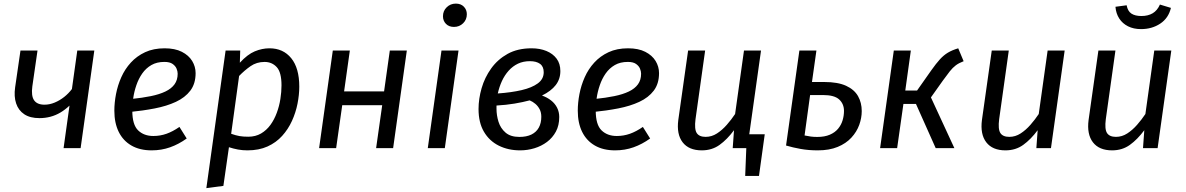

<svg xmlns="http://www.w3.org/2000/svg" viewBox="-20 -800 6403 1037"><path d="M397.4 -527.1H489.4L415.4 0H323.4L355.4 -229.7Q332.4 -207.8 306.5 -192.3Q280.5 -176.9 252 -169.4Q223.6 -162 193.6 -162Q142.6 -161.9 111.1 -182.9Q79.6 -203.9 67.1 -241.5Q54.6 -279 61.7 -328.2L90.6 -527.1H182.6L154.6 -333.3Q147.7 -282.4 164.1 -258.5Q180.5 -234.6 220.3 -234.6Q248.1 -234.6 275.5 -246.1Q302.8 -257.5 326.7 -276.4Q350.5 -295.3 368.4 -319.1Z M869.1 -539.1Q925.2 -539.1 962.3 -520.1Q999.4 -501.1 1018 -470.6Q1036.5 -440 1036.5 -405Q1036.5 -348 1008 -310.4Q979.5 -272.9 929.9 -249.9Q880.4 -226.9 815.9 -214.4Q751.4 -201.9 680.5 -195L689.6 -265.4Q748.5 -271.3 794.8 -280.8Q841.2 -290.3 873.5 -305.8Q905.8 -321.3 922.7 -344.7Q939.6 -368.1 939.6 -401.9Q939.6 -414.9 933.6 -429.3Q927.6 -443.8 912.2 -454.7Q896.8 -465.6 867.9 -465.6Q827 -465.6 797.7 -448.7Q768.3 -431.7 748.3 -403.2Q728.4 -374.7 716.5 -339.8Q704.5 -304.9 699.5 -269.4Q694.6 -234 694.6 -202.1Q694.6 -126.3 726 -95.9Q757.4 -65.5 808.2 -65.5Q845.2 -65.5 879.2 -77.5Q913.1 -89.5 949.2 -114.5L988.4 -52Q945.4 -21 898.8 -4.5Q852.2 12.1 799.1 12.1Q734.9 12.1 689.8 -14Q644.7 -40 621.1 -88Q597.6 -136.1 597.6 -202.1Q597.6 -245.1 606.6 -292.1Q615.6 -339.1 635.2 -383.1Q654.7 -427.1 686.8 -462.1Q718.8 -497.1 763.9 -518.1Q809 -539.1 869.1 -539.1Z M1186.5 204 1094.5 216.1 1198.5 -527.1H1277.4L1275.4 -461.2Q1316.4 -506.1 1355.9 -522.6Q1395.4 -539.1 1435.4 -539.1Q1509.5 -539.1 1553 -485.6Q1596.4 -432.1 1596.4 -332.1Q1596.4 -288.1 1586.9 -240.1Q1577.4 -192.1 1556.9 -147Q1536.4 -102 1503.9 -66Q1471.4 -30 1424.9 -8.9Q1378.4 12.1 1316.4 12.1Q1289.3 12.1 1265.3 7.6Q1241.3 3.1 1216.5 -4.9ZM1321.1 -61.6Q1360 -61.6 1389.9 -79Q1419.7 -96.5 1440.7 -125.5Q1461.6 -154.4 1475 -190.8Q1488.5 -227.2 1494.4 -265.7Q1500.4 -304.1 1500.4 -339Q1500.4 -409.8 1474.5 -437.6Q1448.7 -465.5 1408.9 -465.5Q1366.1 -465.5 1333.2 -442.6Q1300.3 -419.7 1271.4 -389.7L1228.5 -77.5Q1253.4 -68.6 1273.3 -65.1Q1293.3 -61.6 1321.1 -61.6Z M2103.3 0H2011.4L2044.3 -231.7H1828.4L1795.5 0H1703.5L1777.5 -527.1H1869.5L1838.5 -306.3H2054.4L2085.4 -527.1H2177.3Z M2364.5 -527.1H2456.5L2382.5 0H2290.5ZM2431.9 -654.6Q2404.7 -654.6 2388.6 -671.2Q2372.5 -687.8 2372.5 -712Q2372.5 -741.2 2392.7 -760.8Q2412.8 -780.5 2442.1 -780.5Q2469.2 -780.5 2485.3 -763.9Q2501.4 -747.3 2501.4 -723.1Q2501.4 -693.9 2481.3 -674.3Q2461.1 -654.6 2431.9 -654.6Z M2851 -539.1Q2896.1 -539.1 2931.2 -524.6Q2966.3 -510.1 2986.4 -483.1Q3006.5 -456.1 3006.5 -416Q3006.5 -373 2981.5 -340.5Q2956.4 -308 2907.3 -284Q2935.4 -274 2956.4 -257.5Q2977.4 -241.1 2989 -218.1Q3000.5 -195.1 3000.5 -168Q3000.5 -122.9 2982.5 -89.4Q2964.4 -55.9 2934.4 -33.4Q2904.3 -10.9 2866.7 0.6Q2829.1 12.1 2789 12.1Q2724.9 12.1 2673.8 -13.4Q2622.7 -39 2593.7 -88.5Q2564.6 -138 2564.6 -211.1Q2564.6 -266.2 2581.2 -323.7Q2597.7 -381.2 2632.8 -430.2Q2667.9 -479.2 2721.9 -509.2Q2776 -539.1 2851 -539.1ZM2840.8 -257.9Q2803.9 -248 2759.1 -240.5Q2714.3 -233 2661.6 -230Q2661.6 -225 2661.6 -221.5Q2661.6 -218 2661.6 -213Q2661.6 -177 2672.5 -142.1Q2683.5 -107.2 2710.4 -83.9Q2737.3 -60.5 2785.1 -60.5Q2823.9 -60.5 2850.3 -73.4Q2876.7 -86.4 2890.1 -110.8Q2903.6 -135.2 2903.6 -169.1Q2903.6 -193 2894.6 -209.9Q2885.7 -226.9 2871.7 -238.9Q2857.7 -250.9 2840.8 -257.9ZM2842 -469.6Q2806.1 -469.6 2777.7 -456.2Q2749.3 -442.7 2727.4 -418.3Q2705.5 -393.9 2691 -362.5Q2676.6 -331.1 2668.6 -295.2Q2741.4 -300.3 2797.1 -313.2Q2852.9 -326.2 2884.7 -349.6Q2916.6 -373 2916.6 -409.9Q2916.6 -440.7 2896.7 -455.2Q2876.8 -469.6 2842 -469.6Z M3372.1 -539.1Q3428.2 -539.1 3465.3 -520.1Q3502.4 -501.1 3521 -470.6Q3539.5 -440 3539.5 -405Q3539.5 -348 3511 -310.4Q3482.5 -272.9 3432.9 -249.9Q3383.4 -226.9 3318.9 -214.4Q3254.4 -201.9 3183.5 -195L3192.6 -265.4Q3251.5 -271.3 3297.8 -280.8Q3344.2 -290.3 3376.5 -305.8Q3408.8 -321.3 3425.7 -344.7Q3442.6 -368.1 3442.6 -401.9Q3442.6 -414.9 3436.6 -429.3Q3430.6 -443.8 3415.2 -454.7Q3399.8 -465.6 3370.9 -465.6Q3330 -465.6 3300.7 -448.7Q3271.3 -431.7 3251.3 -403.2Q3231.4 -374.7 3219.5 -339.8Q3207.5 -304.9 3202.5 -269.4Q3197.6 -234 3197.6 -202.1Q3197.6 -126.3 3229 -95.9Q3260.4 -65.5 3311.2 -65.5Q3348.2 -65.5 3382.2 -77.5Q3416.1 -89.5 3452.2 -114.5L3491.4 -52Q3448.4 -21 3401.8 -4.5Q3355.2 12.1 3302.1 12.1Q3237.9 12.1 3192.8 -14Q3147.7 -40 3124.1 -88Q3100.6 -136.1 3100.6 -202.1Q3100.6 -245.1 3109.6 -292.1Q3118.6 -339.1 3138.2 -383.1Q3157.7 -427.1 3189.8 -462.1Q3221.8 -497.1 3266.9 -518.1Q3312 -539.1 3372.1 -539.1Z M3985.6 -74.7H4110.4L4079.3 150.2H4004.8L4010.8 0H3975.7ZM3770.5 12.1Q3700.4 12.1 3666.9 -31.5Q3633.5 -75 3643.5 -152L3696.5 -527.1H3788.5L3736.5 -156.3Q3729.6 -102.5 3743 -81.6Q3756.4 -60.8 3791.2 -60.8Q3824 -60.8 3852.3 -79.2Q3880.7 -97.6 3905.5 -125.9Q3930.4 -154.3 3950.3 -184.2L3998.3 -527.1H4090.3L4016.3 0H3937.4L3944.4 -96.7Q3907.4 -46.8 3866.4 -17.4Q3825.4 12.1 3770.5 12.1Z M4365.5 -357.1H4432Q4505.1 -357.1 4549.7 -336.7Q4594.2 -316.2 4614.3 -280.7Q4634.3 -245.1 4634.3 -200Q4634.3 -163.1 4620.8 -125.5Q4607.3 -88 4578.3 -56.5Q4549.3 -25 4504.2 -6.5Q4459.2 12.1 4397 12.1Q4347.9 12.1 4305.3 4.6Q4262.7 -3 4225.5 -14L4297.5 -527.1H4389.5ZM4394.1 -60.4Q4433.9 -60.4 4461.8 -72.4Q4489.7 -84.4 4506.6 -104.8Q4523.5 -125.3 4530.9 -150.2Q4538.4 -175.1 4538.4 -201Q4538.4 -238.8 4512.5 -262.7Q4486.6 -286.7 4424.9 -286.7H4355.4L4325.5 -68.4Q4344.4 -64.4 4359.8 -62.4Q4375.2 -60.4 4394.1 -60.4Z M5155.4 -539.1 5184.6 -469.4Q5158.6 -459.5 5142.1 -447Q5125.6 -434.5 5110.1 -415Q5094.6 -395.6 5071.7 -363.7L5008 -273.9L5134.6 0H5033.7L4927.1 -238.8H4859.4L4825.5 0H4733.5L4807.5 -527.1H4899.5L4869.5 -311.2H4933.2L5009.2 -419.2Q5036.1 -457.2 5056.6 -479.7Q5077.1 -502.1 5099.7 -515.6Q5122.3 -529.2 5155.4 -539.1Z M5410.5 12.1Q5340.4 12.1 5306.9 -31.5Q5273.5 -75 5283.5 -152L5336.5 -527.1H5428.5L5376.5 -156.3Q5369.6 -102.5 5383 -81.6Q5396.4 -60.8 5431.2 -60.8Q5464 -60.8 5492.3 -79.2Q5520.7 -97.6 5545.5 -125.9Q5570.4 -154.3 5590.3 -184.2L5638.3 -527.1H5730.3L5656.3 0H5577.4L5584.4 -96.7Q5547.4 -46.8 5506.4 -17.4Q5465.4 12.1 5410.5 12.1Z M5986.5 12.1Q5916.4 12.1 5882.9 -31.5Q5849.5 -75 5859.5 -152L5912.5 -527.1H6004.5L5952.5 -156.3Q5945.6 -102.5 5959 -81.6Q5972.4 -60.8 6007.2 -60.8Q6040 -60.8 6068.3 -79.2Q6096.7 -97.6 6121.5 -125.9Q6146.4 -154.3 6166.3 -184.2L6214.3 -527.1H6306.3L6232.3 0H6153.4L6160.4 -96.7Q6123.4 -46.8 6082.4 -17.4Q6041.4 12.1 5986.5 12.1ZM6142.8 -642.8Q6102.6 -642.8 6072.6 -657.9Q6042.5 -673 6025 -700.1Q6007.5 -727.3 6004.6 -763.4L6065 -771.5Q6071 -739.5 6090.9 -726.5Q6110.9 -713.5 6144.9 -713.5Q6180.9 -713.5 6205.9 -728.5Q6230.8 -743.4 6244.8 -775.4L6304.2 -757.4Q6291.2 -702.2 6246.6 -672.5Q6202.1 -642.8 6142.8 -642.8Z"/></svg>

Font: Fira Sans Variable
Style: Italic
Weight: 397
Italic angle: -8°
Designer: Carrois Corporate & Edenspiekermann AG
Foundry: Carrois Corporate GbR & Edenspiekermann AG
Version: Version 4.202